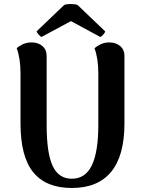

<svg xmlns="http://www.w3.org/2000/svg" viewBox="-20 -921 713 955"><path d="M599 -307Q599 -147 533 -66.5Q467 14 337 14Q209 14 145.5 -64Q82 -142 82 -307V-555Q82 -631 63 -681Q74 -692 93.5 -701Q113 -710 138 -710Q170 -710 191 -692Q212 -674 212 -643V-300Q212 -159 242 -95.5Q272 -32 337 -32Q405 -32 437 -99Q469 -166 469 -300V-555Q469 -631 450 -681Q462 -692 481 -701Q500 -710 524 -710Q556 -710 577.5 -692Q599 -674 599 -643ZM503 -765Q503 -760 494.5 -750Q486 -740 479 -737L333 -816L186 -737Q180 -740 171.5 -750Q163 -760 162 -765L299 -896Q309 -901 332 -901Q356 -901 366 -896Z"/></svg>

Font: Arima Madurai Black
Style: Regular
Weight: 900
Designer: Joana Correia and Natanael Gama
Foundry: NDISCOVER
Version: Version 1.020